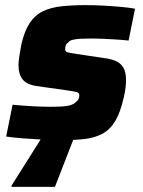

<svg xmlns="http://www.w3.org/2000/svg" viewBox="-20 -538 557 748"><path d="M220 8Q186 8 146.5 6Q107 4 69.5 1Q32 -2 4 -6L29 -130Q49 -128 69.5 -126.5Q90 -125 109 -124Q128 -123 145 -122.5Q162 -122 177 -122Q207 -122 226.5 -123.5Q246 -125 258 -129.5Q270 -134 276 -141Q283 -146 286 -152Q289 -158 289 -167Q289 -176 279.5 -179Q270 -182 241 -186L121 -203Q83 -209 67.5 -229.5Q52 -250 52 -284Q52 -299 55.5 -320Q59 -341 63 -364Q75 -417 95.5 -448Q116 -479 147 -494Q178 -509 219.5 -513.5Q261 -518 314 -518Q349 -518 385 -516Q421 -514 453.5 -511Q486 -508 506 -504L481 -380Q453 -383 426.5 -384.5Q400 -386 378 -387Q356 -388 341 -388Q314 -388 295 -387Q276 -386 263.5 -383Q251 -380 245 -372Q239 -368 236.5 -362Q234 -356 234 -346Q234 -337 242.5 -334.5Q251 -332 277 -328L384 -312Q410 -309 429.5 -301Q449 -293 460 -275.5Q471 -258 471 -225Q471 -213 469 -195.5Q467 -178 462 -158Q449 -100 429 -66.5Q409 -33 379 -17Q349 -1 310 3.5Q271 8 220 8ZM25 190V185L153 -18H274L273 -13L194 190Z"/></svg>

Font: Saira Thin ExtraBold
Style: Italic
Weight: 800
Italic angle: -12°
Version: Version 1.101